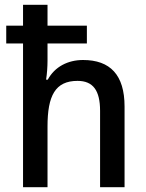

<svg xmlns="http://www.w3.org/2000/svg" viewBox="-20 -780 610 800"><path d="M178 -760H76V-673H6V-599H76V0H178V-253C178 -381 210 -443 303 -443C368 -443 397 -403 397 -318V0H499V-336C499 -468 439 -530 326 -530C263 -530 208 -502 179 -448H172C176 -473 178 -502 178 -528V-599H342V-673H178Z"/></svg>

Font: Noto Sans Thai Looped SemiCondensed Medium
Style: Regular
Weight: 500
Width: 4
Designer: Sasikarn Vongin, Ben Mitchell
Foundry: The Fontpad Ltd
Version: Version 1.001